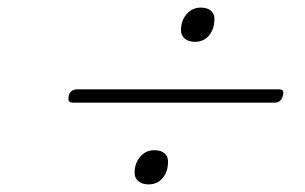

<svg xmlns="http://www.w3.org/2000/svg" viewBox="-20 -690 803 505"><path d="M173 -420Q163 -420 161 -424.5Q159 -429 161 -439Q166 -455 183 -455H713Q723 -455 724.5 -450.5Q726 -446 724 -438Q719 -420 703 -420ZM371 -205Q354 -205 344 -213.5Q334 -222 334 -235Q334 -261 349 -278Q364 -295 386 -295Q403 -295 412.5 -287Q422 -279 422 -265Q422 -239 408 -222Q394 -205 371 -205ZM493 -580Q476 -580 466 -588.5Q456 -597 456 -610Q456 -636 471 -653Q486 -670 508 -670Q525 -670 534.5 -662Q544 -654 544 -640Q544 -614 530 -597Q516 -580 493 -580Z"/></svg>

Font: Playwrite MX Thin
Style: Regular
Weight: 250
Designer: Veronika Burian, José Scaglione
Foundry: TypeTogether
Version: Version 1.002